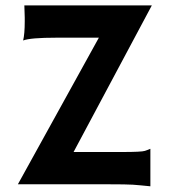

<svg xmlns="http://www.w3.org/2000/svg" viewBox="-20 -669 621 697"><path d="M69.8 -605.5Q69.8 -621.6 68.4 -649.4H531.2L247.1 -117.2H424.3Q493.7 -117.2 506.1 -121.3Q518.6 -125.5 525.9 -128.9V7.3Q504.9 5.4 491.2 3.9Q477.5 2.4 462.4 1.5Q439.5 0 373.5 0H44.9L338.9 -532.2H185.1Q89.8 -532.2 64 -522Q69.8 -546.4 69.8 -590.8Z"/></svg>

Font: Hammersmith One
Style: Regular
Weight: 400
Designer: Nicole Fally
Foundry: Nicole Fally
Version: Version 1.003